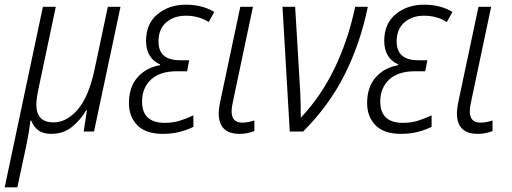

<svg xmlns="http://www.w3.org/2000/svg" viewBox="-55 -561 2183 819"><path d="M19 238 58 56Q70 -4 75 -47H78Q87 -22 107.5 -6Q128 10 163 10Q216 10 252.5 -20Q289 -50 313 -91H316L302 0H346L459 -532H405L348 -263Q323 -147 276 -93Q229 -39 173 -39Q100 -39 100 -115Q100 -141 111 -191L183 -532H128L-35 238Z M770 -20V-69Q741 -55 711.5 -46Q682 -37 648 -37Q551 -37 551 -128Q551 -186 589 -221.5Q627 -257 699 -257H743L752 -304H713Q621 -304 621 -384Q621 -437 654 -465.5Q687 -494 738 -494Q793 -494 835 -467L859 -510Q808 -541 738 -541Q666 -541 617 -500.5Q568 -460 568 -387Q568 -313 628 -286V-283Q569 -273 532 -231.5Q495 -190 495 -121Q495 -63 531 -26.5Q567 10 639 10Q680 10 713.5 1Q747 -8 770 -20Z M1030 -2V-47Q1002 -38 978 -38Q933 -38 933 -86Q933 -105 941 -139L1024 -532H970L887 -140Q878 -99 878 -78Q878 10 967 10Q1000 10 1030 -2Z M1238 0Q1349 -111 1415.5 -243.5Q1482 -376 1514 -532H1460Q1430 -389 1371.5 -268.5Q1313 -148 1228 -59Q1228 -84 1227.5 -109.5Q1227 -135 1226 -163L1204 -532H1150L1181 0Z M1786 -20V-69Q1757 -55 1727.5 -46Q1698 -37 1664 -37Q1567 -37 1567 -128Q1567 -186 1605 -221.5Q1643 -257 1715 -257H1759L1768 -304H1729Q1637 -304 1637 -384Q1637 -437 1670 -465.5Q1703 -494 1754 -494Q1809 -494 1851 -467L1875 -510Q1824 -541 1754 -541Q1682 -541 1633 -500.5Q1584 -460 1584 -387Q1584 -313 1644 -286V-283Q1585 -273 1548 -231.5Q1511 -190 1511 -121Q1511 -63 1547 -26.5Q1583 10 1655 10Q1696 10 1729.5 1Q1763 -8 1786 -20Z M2046 -2V-47Q2018 -38 1994 -38Q1949 -38 1949 -86Q1949 -105 1957 -139L2040 -532H1986L1903 -140Q1894 -99 1894 -78Q1894 10 1983 10Q2016 10 2046 -2Z"/></svg>

Font: Noto Sans UI SemiCondensed Light
Style: Italic
Weight: 300
Width: 4
Designer: Monotype Design Team
Foundry: Monotype Imaging Inc.
Version: 1.001